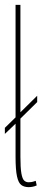

<svg xmlns="http://www.w3.org/2000/svg" viewBox="-20 -760 173 790"><path d="M98 10Q80 10 68 1.5Q56 -7 50 -34Q44 -61 44 -115V-251L0 -209V-234L44 -277V-740H64V-298L133 -366V-340L64 -272V-115Q64 -69 68 -46.5Q72 -24 79.5 -17Q87 -10 98 -10Q103 -10 109.5 -11Q116 -12 127 -16L131 3Q122 7 113.5 8.5Q105 10 98 10Z"/></svg>

Font: Georama ExtraCondensed Thin
Style: Regular
Weight: 100
Width: 2
Designer: Jean-Baptiste Levee
Foundry: Production Type
Version: Version 1.001